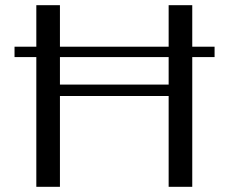

<svg xmlns="http://www.w3.org/2000/svg" viewBox="-20 -720 881 740"><path d="M36 -500V-540H120V-700H211V-540H630V-700H721V-540H807V-500H721V0H630V-350H211V0H120V-500ZM211 -394H630V-500H211Z"/></svg>

Font: Tenor Sans
Style: Regular
Weight: 400
Designer: Denis Masharov
Foundry: Denis Masharov
Version: Version 1.1